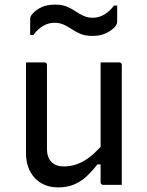

<svg xmlns="http://www.w3.org/2000/svg" viewBox="-20 -803 640 834"><path d="M173 -532Q177 -532 179 -530.5Q181 -529 182.5 -527Q184 -525 184 -521Q184 -476 184 -429.5Q184 -383 184 -336.5Q184 -290 184 -245Q184 -200 184 -157Q184 -119 203.5 -99.5Q223 -80 256 -80Q280 -80 302 -86Q324 -92 345.5 -104.5Q367 -117 388.5 -136.5Q410 -156 432 -183V-89H403Q380 -59 355 -36Q330 -13 300 -1Q270 11 233 11Q200 11 174 0Q148 -11 130 -31Q112 -51 102.5 -77.5Q93 -104 93 -136Q93 -181 93 -225.5Q93 -270 93 -315.5Q93 -361 93 -405Q93 -437 93 -468.5Q93 -500 93 -532Q113 -532 133 -532Q153 -532 173 -532ZM498 -532Q502 -532 504 -530.5Q506 -529 507.5 -527Q509 -525 509 -521Q509 -451 509 -380.5Q509 -310 509 -239.5Q509 -169 509 -99Q509 -78 509 -59.5Q509 -41 509 -25.5Q509 -10 509 0Q495 0 481.5 0Q468 0 454.5 0Q441 0 428 0Q425 0 422.5 -1.5Q420 -3 418.5 -5Q417 -7 417 -11Q417 -98 417 -185Q417 -272 417 -359Q417 -446 417 -532Q432 -532 445 -532Q458 -532 471.5 -532Q485 -532 498 -532ZM383 -726Q410 -726 433.5 -740Q457 -754 475 -779H489Q489 -768 489 -756Q489 -744 489 -733Q489 -722 489 -713Q489 -706 487.5 -700Q486 -694 480 -687Q462 -668 438 -657.5Q414 -647 381 -647Q351 -647 330.5 -655.5Q310 -664 293 -675.5Q276 -687 258 -695.5Q240 -704 217 -704Q190 -704 166.5 -690Q143 -676 125 -651H111Q111 -662 111 -674Q111 -686 111 -697.5Q111 -709 111 -717Q111 -724 112.5 -729.5Q114 -735 120 -742Q138 -762 162 -772.5Q186 -783 219 -783Q249 -783 269.5 -774.5Q290 -766 307 -754.5Q324 -743 342 -734.5Q360 -726 383 -726Z"/></svg>

Font: Recursive Monospace
Style: Regular
Weight: 400
Version: Version 1.047